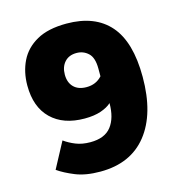

<svg xmlns="http://www.w3.org/2000/svg" viewBox="-100 -733 775 836"><g transform="rotate(-15 287.5 -314.5)"><path d="M251 16Q185 16 139.5 -2.5Q94 -21 64 -42L126 -158Q148 -142 176.5 -130.5Q205 -119 242 -119Q307 -119 336.5 -157Q366 -195 366 -262Q349 -246 318.5 -235.5Q288 -225 245 -225Q149 -225 94.5 -278Q40 -331 40 -428Q40 -489 64 -538Q88 -587 139.5 -616Q191 -645 274 -645Q402 -645 468.5 -569Q535 -493 535 -335Q535 -169 461.5 -76.5Q388 16 251 16ZM288 -355Q331 -355 358 -385V-420Q358 -469 336 -489.5Q314 -510 283 -510Q249 -510 229.5 -488.5Q210 -467 210 -432Q210 -396 230.5 -375.5Q251 -355 288 -355Z"/></g></svg>

Font: Braah One
Style: Regular
Weight: 400
Designer: Ashish Kumar
Foundry: Ashish Kumar
Version: Version 1.001; ttfautohint (v1.8.4.7-5d5b);gftools[0.9.29]